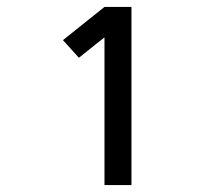

<svg xmlns="http://www.w3.org/2000/svg" viewBox="-20 -858 640 555"><path d="M282 -323V-750L208 -691L162 -742L282 -838H360V-323Z"/></svg>

Font: Iosevka Meiseki Sans
Style: Regular
Weight: 400
Monospace: yes
Designer: Belleve Invis
Foundry: Belleve Invis
Version: Version 11.2.6; ttfautohint (v1.8.4)